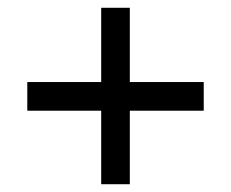

<svg xmlns="http://www.w3.org/2000/svg" viewBox="-20 -599 591 491"><path d="M238.8 -315.9H49.8V-389.2H238.8V-579.1H312V-389.2H501V-315.9H312V-127.9H238.8Z"/></svg>

Font: Puppies Kittens
Style: Regular
Weight: 400
Foundry: Ascender Corporation and Peter Mawhorter
Version: Version 0.1